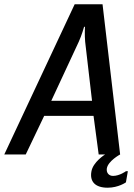

<svg xmlns="http://www.w3.org/2000/svg" viewBox="-30 -720 625 895"><path d="M530 0 448 -700H318L-10 0H90L176 -180H406L430 0ZM337 -525C351 -555 362 -595 362 -595H366C366 -595 364 -556 367 -525L399 -250H209ZM497 100C477 100 465 85 468 65C474 30 530 0 530 0H460C460 0 403 35 396 80C388 125 412 155 472 155C522 155 557 130 557 130L566 78H557C558 78 527 100 497 100Z"/></svg>

Font: Scada
Style: Italic
Weight: 400
Designer: Jovanny Lemonad
Foundry: Jovanny Lemonad
Version: Version 3.005